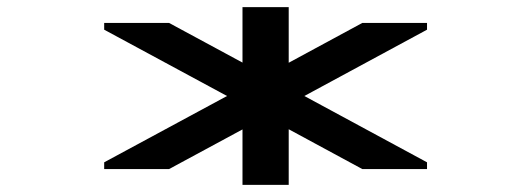

<svg xmlns="http://www.w3.org/2000/svg" viewBox="-20 -620 1494 540"><path d="M662 -600V-444L455.5 -555.5H273V-536.5L618.5 -350L273 -163.5V-144.5H455.5L662 -256V-100H792V-256.5L999 -144.5H1181V-163.5L836 -350L1181 -536.5V-555.5H999L792 -443.5V-600Z"/></svg>

Font: Melete Medium
Style: Regular
Weight: 500
Width: 6
Designer: Sora Sagano
Foundry: DOT COLON
Version: Version 0.200;FEAKit 1.0